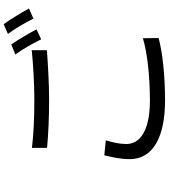

<svg xmlns="http://www.w3.org/2000/svg" viewBox="43 -926 914 1040"><g transform="rotate(-90 500.0 -406.0)"><path d="M779 -802 725 -780C753 -742 787 -681 807 -640L861 -665C840 -705 804 -767 779 -802ZM889 -843 836 -820C865 -782 898 -725 919 -682L974 -706C954 -743 916 -806 889 -843ZM219 -608C298 -601 382 -597 481 -597C573 -597 681 -604 748 -609V-691C677 -684 576 -677 481 -677C382 -677 291 -681 219 -690ZM179 -298C169 -258 158 -212 158 -160C158 -36 275 31 476 31C617 31 743 16 814 -4L813 -89C738 -66 611 -51 474 -51C316 -51 240 -103 240 -178C240 -215 248 -251 260 -290Z"/></g></svg>

Font: Noto Sans KR Regular
Style: Regular
Weight: 400
Designer: Ryoko NISHIZUKA  (kana & ideographs); Paul D. Hunt (Latin, Greek & Cyrillic); Wenlong ZHANG  (bopomofo); Sandoll Communi
Foundry: Adobe Systems Incorporated
Version: Version 1.004;PS 1.004;hotconv 1.0.82;makeotf.lib2.5.63406